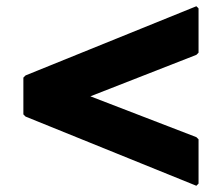

<svg xmlns="http://www.w3.org/2000/svg" viewBox="-20 -724 712 616"><path d="M62 -482 55 -475V-357L62 -350L610 -128L617 -135V-277L610 -284L270 -415L610 -548L617 -555V-697L610 -704Z"/></svg>

Font: Hussar Woodtype
Style: Blk
Weight: 900
Foundry: Cannot Into Space Fonts
Version: Version 1.07